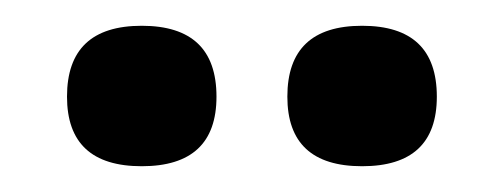

<svg xmlns="http://www.w3.org/2000/svg" viewBox="-20 -764 390 149"><path d="M32 -689Q32 -744 90 -744Q148 -744 148 -689Q148 -635 90 -635Q32 -635 32 -689ZM203 -689Q203 -744 261 -744Q319 -744 319 -689Q319 -635 261 -635Q203 -635 203 -689Z"/></svg>

Font: Khand Black
Style: Regular
Weight: 900
Designer: Sanchit Sawaria and Jyotish Sonowal (Devanagari), Satya Rajpurohit (Latin)
Foundry: Indian Type Foundry
Version: Version 2.000;PS 1.0;hotconv 1.0.79;makeotf.lib2.5.61930